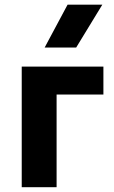

<svg xmlns="http://www.w3.org/2000/svg" viewBox="-20 -784 476 804"><path d="M71 0V-505H413V-388H217V0ZM167 -585 263 -764.5H408.5L299 -585Z"/></svg>

Font: Geologica SemiBold
Style: Regular
Weight: 600
Designer: Sindre Bremnes, Frode Helland
Foundry: Monokrom Skriftforlag AS
Version: Version 1.010;gftools[0.9.28]